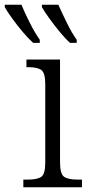

<svg xmlns="http://www.w3.org/2000/svg" viewBox="-74 -786 374 806"><path d="M24 0V-32H42Q82 -32 99 -43.5Q116 -55 116 -103V-432Q116 -480 99.5 -492Q83 -504 46 -504H37V-536H178V-105Q178 -56 195 -44Q212 -32 253 -32H270V0ZM220 -606Q200 -624 176.5 -652.5Q153 -681 132.5 -709.5Q112 -738 102 -756V-766H171Q186 -732 207 -689.5Q228 -647 248 -619V-606ZM65 -606Q45 -624 21 -652.5Q-3 -681 -23.5 -709.5Q-44 -738 -54 -756V-766H16Q30 -732 51.5 -689.5Q73 -647 93 -619V-606Z"/></svg>

Font: Noto Serif SemiCondensed Light
Style: Regular
Weight: 300
Width: 4
Designer: Monotype Design Team
Foundry: Monotype Imaging Inc.
Version: Version 2.013